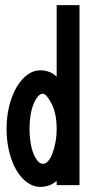

<svg xmlns="http://www.w3.org/2000/svg" viewBox="-20 -731 358 756"><path d="M5.9 -224.1Q5.9 -272 16.4 -314Q26.9 -356 44.9 -387Q63 -418 86.9 -436Q110.8 -454.1 138.2 -454.1Q177.2 -454.1 203.1 -429.2V-710.9H293V-2H203.1V-19Q176.3 4.9 138.2 4.9Q111.3 4.9 87.2 -12.5Q63 -29.8 44.9 -60.3Q26.9 -90.8 16.4 -132.8Q5.9 -174.8 5.9 -224.1ZM96.2 -224.1Q96.2 -196.3 100.1 -171.1Q104 -146 111.6 -127Q119.1 -107.9 128.7 -96.9Q138.2 -85.9 148.9 -85.9Q160.2 -85.9 169.7 -96.9Q179.2 -107.9 186.5 -127Q193.8 -146 198.5 -170.9Q203.1 -195.8 203.1 -224.1Q203.1 -286.1 182.1 -324.2Q162.6 -361.8 149.4 -361.8Q149.4 -361.8 148.9 -361.8Q137.7 -361.8 128.4 -350.3Q119.1 -338.9 111.6 -319.8Q104 -300.8 100.1 -275.9Q96.2 -251 96.2 -224.1ZM235.8 -66.9H238.8L236.8 -67.9Q236.8 -66.9 235.8 -66.9Z"/></svg>

Font: Fundamental  Brigade Condensed
Style: Regular
Weight: 400
Width: 3
Designer: Peter Wiegel, original typeface by Carl Albert Fahrenwaldt 1901
Foundry: Peter Wiegel
Version: Version 0.000 2012 initial release